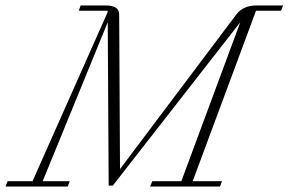

<svg xmlns="http://www.w3.org/2000/svg" viewBox="-80 -683 1056 703"><path d="M-59.6 0 -52.2 -19.5H39.1L314 -638.2V-643.6H208.5L215.3 -663.1H305.7Q331.5 -663.1 344 -655Q356.4 -647 356.4 -627.4L359.4 -64L785.6 -630.4Q810.5 -663.1 859.9 -663.1H956.5L949.2 -643.6H857.4L625.5 -19.5H732.9L725.6 0H469.7L477.5 -19.5H584L799.8 -601.6L333 -3.4H317.9L314.5 -601.6L76.2 -19.5H175.3L168 0Z"/></svg>

Font: Elstob ExtraLight
Style: Italic
Weight: 200
Italic angle: -20°
Designer: Peter S. Baker
Version: Version 1.015